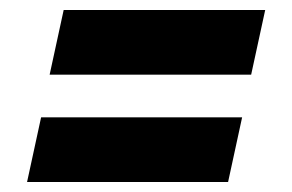

<svg xmlns="http://www.w3.org/2000/svg" viewBox="-20 -444 583 383"><path d="M79 -295 107 -424H509L481 -295ZM34 -81 62 -210H463L435 -81Z"/></svg>

Font: Saira Thin ExtraBold
Style: Italic
Weight: 800
Italic angle: -12°
Version: Version 1.101